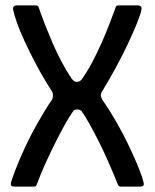

<svg xmlns="http://www.w3.org/2000/svg" viewBox="-20 -693 574 713"><path d="M360 -355Q354 -346 354.5 -338.5Q355 -331 361 -321Q368 -310 374.5 -301Q381 -292 387 -282Q414 -239 435.5 -197.5Q457 -156 473.5 -119.5Q490 -83 500 -56.5Q510 -30 513 -16Q516 -6 511.5 -3Q507 0 501 0H428Q424 0 421 -2.5Q418 -5 415 -14Q412 -23 402 -46.5Q392 -70 378 -101.5Q364 -133 347 -167Q330 -201 313 -231.5Q296 -262 282 -282Q275 -286 268 -286.5Q261 -287 253 -282Q236 -258 218.5 -226Q201 -194 184.5 -161Q168 -128 154 -97.5Q140 -67 131 -45Q122 -23 119 -14Q116 -6 114 -3Q112 0 106 0H34Q26 0 22.5 -3Q19 -6 21 -16Q23 -24 36 -59Q49 -94 73.5 -147Q98 -200 133 -259Q141 -273 151.5 -290Q162 -307 172 -321Q176 -326 176.5 -337.5Q177 -349 172 -355Q140 -405 115 -452Q90 -499 71.5 -539.5Q53 -580 42.5 -610Q32 -640 29 -656Q27 -666 31.5 -669.5Q36 -673 41 -673H112Q118 -673 120.5 -671Q123 -669 125 -662Q125 -662 131 -644.5Q137 -627 148.5 -598Q160 -569 175 -534Q190 -499 208.5 -464Q227 -429 247 -400Q249 -398 251 -395.5Q253 -393 257 -391Q262 -388 266.5 -389Q271 -390 275 -391Q279 -394 280 -394.5Q281 -395 284 -399Q304 -427 322.5 -462Q341 -497 356.5 -532Q372 -567 383.5 -596.5Q395 -626 401.5 -644Q408 -662 408 -662Q410 -669 412.5 -671Q415 -673 421 -673H492Q498 -673 502.5 -669.5Q507 -666 505 -656Q502 -640 489 -607.5Q476 -575 456 -532.5Q436 -490 411.5 -444.5Q387 -399 360 -355Z"/></svg>

Font: Glory Medium
Style: Regular
Weight: 500
Designer: Robert Leuschke
Foundry: Robert Leuschke
Version: Version 1.011